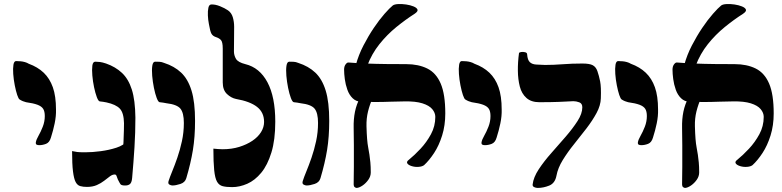

<svg xmlns="http://www.w3.org/2000/svg" viewBox="-20 -907 3842 943"><path d="M173 -194Q165 -194 160 -196.5Q155 -199 156 -208Q158 -221 169 -240Q180 -259 190 -284.5Q200 -310 200 -337Q200 -360 192 -372.5Q184 -385 164 -392.5Q144 -400 108 -405Q100 -407 92.5 -410Q85 -413 77 -418Q71 -421 64.5 -440.5Q58 -460 52.5 -488Q47 -516 45 -543.5Q43 -571 46 -589Q49 -607 59 -607Q70 -607 81 -606Q92 -605 102.5 -602Q113 -599 121 -594Q165 -578 194.5 -550Q224 -522 239.5 -478.5Q255 -435 255 -369Q256 -337 248.5 -301Q241 -265 230 -231Q223 -207 206 -200.5Q189 -194 173 -194Z M407 11Q388 11 374 7Q360 3 351.5 -13Q343 -29 338.5 -65Q334 -101 334 -165Q348 -162 359 -160.5Q370 -159 398 -159Q434 -159 475 -164.5Q516 -170 551.5 -181.5Q587 -193 605 -215L582 -158Q585 -179 586.5 -209.5Q588 -240 588.5 -267Q589 -294 589 -302Q588 -353 568.5 -373.5Q549 -394 503 -404Q495 -406 486.5 -407Q478 -408 470 -409Q463 -410 455.5 -430Q448 -450 442 -478.5Q436 -507 433.5 -536Q431 -565 433.5 -584.5Q436 -604 448 -604Q459 -604 471 -602.5Q483 -601 501 -595Q547 -579 579 -549Q611 -519 627.5 -467Q644 -415 645 -329Q645 -256 640.5 -184Q636 -112 629 -33Q627 -9 617 -2Q607 5 591 4Q583 4 577 1.5Q571 -1 567 -10Q557 -27 554 -38.5Q551 -50 544 -50Q532 -50 520 -41Q508 -32 492 -19.5Q476 -7 455.5 2Q435 11 407 11Z M827 4Q820 4 812 -0.5Q804 -5 808 -18Q814 -37 826 -66Q838 -95 851 -132.5Q864 -170 873.5 -213.5Q883 -257 883 -303Q883 -353 866 -373.5Q849 -394 797 -400Q789 -402 780.5 -403Q772 -404 764 -405Q757 -406 749.5 -426Q742 -446 736 -475.5Q730 -505 727.5 -534.5Q725 -564 728 -584Q731 -604 742 -604Q753 -604 763.5 -603.5Q774 -603 786 -598Q836 -582 869.5 -550.5Q903 -519 920.5 -462.5Q938 -406 938 -313Q938 -235 927.5 -170.5Q917 -106 895 -32Q889 -11 866 -3.5Q843 4 827 4Z M1028 -177Q1042 -176 1050 -175Q1058 -174 1073 -174Q1118 -174 1155 -185.5Q1192 -197 1219.5 -215.5Q1247 -234 1262 -258Q1277 -282 1277 -308Q1277 -355 1242.5 -382Q1208 -409 1139 -421Q1115 -426 1094.5 -445.5Q1074 -465 1074 -502Q1074 -530 1074 -557.5Q1074 -585 1074 -612.5Q1074 -640 1074 -668Q1074 -701 1065 -710.5Q1056 -720 1040 -725Q1025 -730 1018.5 -741.5Q1012 -753 1006 -789Q1002 -809 1001 -831Q1000 -853 1003.5 -869Q1007 -885 1018 -885Q1037 -886 1060.5 -876.5Q1084 -867 1100 -856Q1117 -844 1123.5 -822Q1130 -800 1130 -775Q1130 -746 1129.5 -710Q1129 -674 1129 -655Q1129 -635 1139 -618Q1149 -601 1185 -592Q1255 -575 1293.5 -503Q1332 -431 1332 -309Q1332 -220 1313 -158Q1294 -96 1263 -58.5Q1232 -21 1194.5 -4.5Q1157 12 1120 12Q1092 12 1074 7.5Q1056 3 1046 -14.5Q1036 -32 1032 -71Q1028 -110 1028 -177Z M1486 4Q1479 4 1471 -0.5Q1463 -5 1467 -18Q1473 -37 1485 -66Q1497 -95 1510 -132.5Q1523 -170 1532.5 -213.5Q1542 -257 1542 -303Q1542 -353 1525 -373.5Q1508 -394 1456 -400Q1448 -402 1439.5 -403Q1431 -404 1423 -405Q1416 -406 1408.5 -426Q1401 -446 1395 -475.5Q1389 -505 1386.5 -534.5Q1384 -564 1387 -584Q1390 -604 1401 -604Q1412 -604 1422.5 -603.5Q1433 -603 1445 -598Q1495 -582 1528.5 -550.5Q1562 -519 1579.5 -462.5Q1597 -406 1597 -313Q1597 -235 1586.5 -170.5Q1576 -106 1554 -32Q1548 -11 1525 -3.5Q1502 4 1486 4Z M2063 -96Q2054 -89 2036.5 -87.5Q2019 -86 2002.5 -91Q1986 -96 1980.5 -104.5Q1975 -113 1989 -123Q2016 -145 2045.5 -176.5Q2075 -208 2096.5 -247.5Q2118 -287 2118 -333Q2118 -353 2103 -371Q2088 -389 2054.5 -399.5Q2021 -410 1967 -409Q1937 -409 1899 -407.5Q1861 -406 1822.5 -406Q1784 -406 1754 -407Q1729 -408 1712 -424.5Q1695 -441 1686 -466.5Q1677 -492 1673.5 -518.5Q1670 -545 1670 -565Q1670 -581 1677.5 -591Q1685 -601 1692 -600Q1728 -597 1777.5 -595Q1827 -593 1879.5 -592.5Q1932 -592 1975 -592Q2035 -592 2078.5 -570.5Q2122 -549 2144.5 -496.5Q2167 -444 2167 -350Q2167 -291 2151.5 -241.5Q2136 -192 2112 -155.5Q2088 -119 2063 -96ZM1732 16Q1727 16 1722 12Q1717 8 1717 -1Q1717 -27 1717.5 -47Q1718 -67 1718 -87.5Q1718 -108 1718 -133Q1718 -158 1718 -193Q1718 -228 1717 -278Q1716 -322 1723.5 -358.5Q1731 -395 1749 -429L1812 -430Q1796 -394 1787.5 -359.5Q1779 -325 1780 -287Q1781 -250 1783 -225Q1785 -200 1788.5 -182Q1792 -164 1794.5 -147Q1797 -130 1799 -109.5Q1801 -89 1801 -60Q1801 -41 1789 -24Q1777 -7 1761 4Q1745 15 1732 16ZM1784 -585 1728 -589Q1741 -637 1765 -683.5Q1789 -730 1816 -770Q1843 -810 1868.5 -839Q1894 -868 1909 -880Q1917 -886 1935.5 -887Q1954 -888 1974.5 -885Q1995 -882 2011 -875.5Q2027 -869 2030.5 -860Q2034 -851 2016 -839Q1972 -811 1926.5 -774Q1881 -737 1843.5 -690Q1806 -643 1784 -585Z M2362 -194Q2354 -194 2349 -196.5Q2344 -199 2345 -208Q2347 -221 2358 -240Q2369 -259 2379 -284.5Q2389 -310 2389 -337Q2389 -360 2381 -372.5Q2373 -385 2353 -392.5Q2333 -400 2297 -405Q2289 -407 2281.5 -410Q2274 -413 2266 -418Q2260 -421 2253.5 -440.5Q2247 -460 2241.5 -488Q2236 -516 2234 -543.5Q2232 -571 2235 -589Q2238 -607 2248 -607Q2259 -607 2270 -606Q2281 -605 2291.5 -602Q2302 -599 2310 -594Q2354 -578 2383.5 -550Q2413 -522 2428.5 -478.5Q2444 -435 2444 -369Q2445 -337 2437.5 -301Q2430 -265 2419 -231Q2412 -207 2395 -200.5Q2378 -194 2362 -194Z M2596 -1Q2600 -36 2626 -75.5Q2652 -115 2688 -155.5Q2724 -196 2758.5 -236Q2793 -276 2816.5 -312.5Q2840 -349 2840 -380Q2840 -399 2825 -404.5Q2810 -410 2796 -410Q2772 -409 2755 -408Q2738 -407 2722 -406.5Q2706 -406 2684 -405.5Q2662 -405 2629 -405Q2589 -405 2565.5 -426Q2542 -447 2533 -482Q2524 -517 2523.5 -559.5Q2523 -602 2529 -646Q2530 -650 2539.5 -651.5Q2549 -653 2559 -650.5Q2569 -648 2569 -640Q2571 -612 2582.5 -601.5Q2594 -591 2613.5 -590Q2633 -589 2657 -588Q2699 -588 2744 -591.5Q2789 -595 2840 -595Q2876 -595 2891.5 -586.5Q2907 -578 2914 -558Q2922 -535 2927.5 -507.5Q2933 -480 2931 -424Q2930 -389 2910 -352Q2890 -315 2860.5 -276.5Q2831 -238 2799.5 -199Q2768 -160 2744 -121Q2720 -82 2713 -44Q2706 -7 2677.5 4.5Q2649 16 2621 16Q2612 16 2603.5 12Q2595 8 2596 -1Z M3130 -194Q3122 -194 3117 -196.5Q3112 -199 3113 -208Q3115 -221 3126 -240Q3137 -259 3147 -284.5Q3157 -310 3157 -337Q3157 -360 3149 -372.5Q3141 -385 3121 -392.5Q3101 -400 3065 -405Q3057 -407 3049.5 -410Q3042 -413 3034 -418Q3028 -421 3021.5 -440.5Q3015 -460 3009.5 -488Q3004 -516 3002 -543.5Q3000 -571 3003 -589Q3006 -607 3016 -607Q3027 -607 3038 -606Q3049 -605 3059.5 -602Q3070 -599 3078 -594Q3122 -578 3151.5 -550Q3181 -522 3196.5 -478.5Q3212 -435 3212 -369Q3213 -337 3205.5 -301Q3198 -265 3187 -231Q3180 -207 3163 -200.5Q3146 -194 3130 -194Z M3676 -96Q3667 -89 3649.5 -87.5Q3632 -86 3615.5 -91Q3599 -96 3593.5 -104.5Q3588 -113 3602 -123Q3629 -145 3658.5 -176.5Q3688 -208 3709.5 -247.5Q3731 -287 3731 -333Q3731 -353 3716 -371Q3701 -389 3667.5 -399.5Q3634 -410 3580 -409Q3550 -409 3512 -407.5Q3474 -406 3435.5 -406Q3397 -406 3367 -407Q3342 -408 3325 -424.5Q3308 -441 3299 -466.5Q3290 -492 3286.5 -518.5Q3283 -545 3283 -565Q3283 -581 3290.5 -591Q3298 -601 3305 -600Q3341 -597 3390.5 -595Q3440 -593 3492.5 -592.5Q3545 -592 3588 -592Q3648 -592 3691.5 -570.5Q3735 -549 3757.5 -496.5Q3780 -444 3780 -350Q3780 -291 3764.5 -241.5Q3749 -192 3725 -155.5Q3701 -119 3676 -96ZM3345 16Q3340 16 3335 12Q3330 8 3330 -1Q3330 -27 3330.5 -47Q3331 -67 3331 -87.5Q3331 -108 3331 -133Q3331 -158 3331 -193Q3331 -228 3330 -278Q3329 -322 3336.5 -358.5Q3344 -395 3362 -429L3425 -430Q3409 -394 3400.5 -359.5Q3392 -325 3393 -287Q3394 -250 3396 -225Q3398 -200 3401.5 -182Q3405 -164 3407.5 -147Q3410 -130 3412 -109.5Q3414 -89 3414 -60Q3414 -41 3402 -24Q3390 -7 3374 4Q3358 15 3345 16ZM3397 -585 3341 -589Q3354 -637 3378 -683.5Q3402 -730 3429 -770Q3456 -810 3481.5 -839Q3507 -868 3522 -880Q3530 -886 3548.5 -887Q3567 -888 3587.5 -885Q3608 -882 3624 -875.5Q3640 -869 3643.5 -860Q3647 -851 3629 -839Q3585 -811 3539.5 -774Q3494 -737 3456.5 -690Q3419 -643 3397 -585Z"/></svg>

Font: Noto Rashi Hebrew ExtraBold
Style: Regular
Weight: 800
Version: Version 1.006